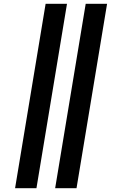

<svg xmlns="http://www.w3.org/2000/svg" viewBox="-20 -843 640 1006"><path d="M269 143 429 -823H541L381 143ZM59 143 219 -823H331L171 143Z"/></svg>

Font: Iosevka Curly Slab HvExObl
Style: Regular
Weight: 900
Width: 7
Italic angle: -9°
Monospace: yes
Designer: Belleve Invis
Foundry: Belleve Invis
Version: Version 11.1.0; ttfautohint (v1.8.3)